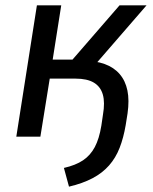

<svg xmlns="http://www.w3.org/2000/svg" viewBox="-20 -511 571 718"><path d="M238 187 219 117Q263 107 290.5 88.5Q318 70 334.5 39Q351 8 359 -41L365 -82Q373 -128 364.5 -157.5Q356 -187 331 -202Q306 -217 262 -217H166L131 0H41L118 -491H209L177 -288H251L427 -491H528L320 -251L290 -284Q337 -284 371.5 -271.5Q406 -259 427.5 -234Q449 -209 456.5 -172.5Q464 -136 457 -87L450 -43Q442 4 427.5 41.5Q413 79 388 107.5Q363 136 326 155.5Q289 175 238 187Z"/></svg>

Font: Nunito Sans 10pt SemiCondensed Medium
Style: Italic
Weight: 500
Width: 4
Italic angle: -9°
Designer: Vernon Adams
Foundry: Vernon Adams
Version: Version 3.101;gftools[0.9.27]